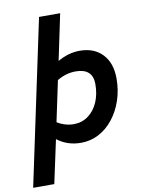

<svg xmlns="http://www.w3.org/2000/svg" viewBox="-117 -778 796 1056"><g transform="rotate(-10 280.5 -250.0)"><path d="M-19 210 176 -710H294L240 -453Q301 -488 363 -488Q444 -488 490.5 -438.5Q537 -389 537 -303Q537 -237 517.5 -180Q498 -123 463.5 -79.5Q429 -36 383 -12Q337 12 284 12Q208 12 151 -32L99 210ZM263 -96Q308 -96 343 -121.5Q378 -147 397.5 -191.5Q417 -236 417 -293Q417 -380 322 -380Q268 -380 218 -350L170 -123Q214 -96 263 -96Z"/></g></svg>

Font: Sometype Mono
Style: Bold Italic
Weight: 700
Italic angle: -12°
Monospace: yes
Designer: Ryoichi Tsunekawa
Foundry: Dharma Type
Version: Version 1.000; ttfautohint (v1.8.3)